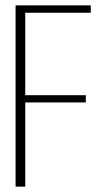

<svg xmlns="http://www.w3.org/2000/svg" viewBox="-20 -695 391 715"><path d="M38 0V-675H318V-647.5H74V-340.5H299.5V-313.5H74V0Z"/></svg>

Font: Anybody ExtraLight
Style: Regular
Weight: 200
Designer: Tyler Finck
Foundry: Etcetera Type Company
Version: Version 1.010; ttfautohint (v1.8.3) -l 8 -r 50 -G 200 -x 14 